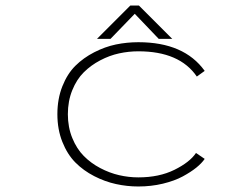

<svg xmlns="http://www.w3.org/2000/svg" viewBox="-20 -665 890 696"><path d="M604.5 -524H555.5L468.5 -615L380.5 -524H331.5L452.5 -645H483.5ZM722 -89Q711.5 -73.5 691.8 -57.5Q672 -41.5 642.5 -25.5Q613 -9.5 570.5 0.8Q528 11 481.5 11Q440.5 11 400.5 2.2Q360.5 -6.5 321.5 -26.5Q282.5 -46.5 253.2 -76Q224 -105.5 206 -150.8Q188 -196 188 -251Q188 -306.5 206 -352Q224 -397.5 253.2 -426.5Q282.5 -455.5 321.5 -475.5Q360.5 -495.5 400.2 -503.8Q440 -512 481.5 -512Q647.5 -512 722 -408L693.5 -387.5Q631 -479 481.5 -479Q446.5 -479 411.8 -471.5Q377 -464 343.2 -446.2Q309.5 -428.5 283.8 -403Q258 -377.5 242 -338Q226 -298.5 226 -251Q226 -204 242 -164.8Q258 -125.5 283.8 -99.5Q309.5 -73.5 343.2 -55.8Q377 -38 411.8 -30Q446.5 -22 481.5 -22Q557 -22 612.5 -49.5Q668 -77 690.5 -110.5Z"/></svg>

Font: League Mono Wide Thin
Style: Regular
Weight: 100
Width: 8
Designer: Tyler Finck
Foundry: The League of Moveable Type / Tyler Finck
Version: Version 2.210